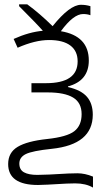

<svg xmlns="http://www.w3.org/2000/svg" viewBox="-20 -680 492 873"><path d="M219.2 -561Q297.4 -658.2 348.1 -658.2Q371.1 -658.2 391.1 -651.9V-610.8Q377 -616.2 357.9 -616.2Q314 -616.2 256.8 -538.1Q383.8 -516.6 383.8 -404.8Q383.8 -312.5 289.1 -287.1V-284.2Q349.1 -270.5 375.5 -239.7Q401.9 -209 401.9 -158.2Q401.4 -22.9 215.8 -3.4Q127 5.9 97.4 20.5Q67.9 35.2 67.9 63.5Q67.9 91.8 89.1 103.5Q110.4 115.2 149.4 115.2Q188.5 115.2 291 108.9L332 107.9Q366.2 107.9 402.8 123V172.9Q370.1 153.8 321.8 153.8L282.2 154.8Q177.2 161.1 152.8 161.1Q17.1 161.1 17.1 65.9Q17.1 13.7 60.1 -12.2Q103 -38.1 193.8 -47.9Q284.7 -57.6 317.9 -83.5Q351.1 -109.4 351.1 -161.1Q351.1 -212.9 312.5 -236.3Q273.9 -259.8 196.8 -259.8H123V-301.8H189Q333 -301.8 333 -400.9Q333 -448.2 299.8 -473.1Q266.6 -498 203.1 -498Q139.6 -498 60.1 -462.9L42 -502.9Q112.8 -534.7 174.8 -540Q150.4 -568.4 66.9 -651.9V-660.2H104Q160.2 -619.1 219.2 -561Z"/></svg>

Font: OpenSans-Light
Style: Regular
Weight: 300
Foundry: Ascender Corporation
Version: Version 1.10